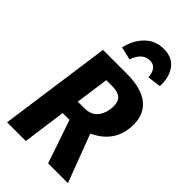

<svg xmlns="http://www.w3.org/2000/svg" viewBox="-282 -1033 1118 1118"><g transform="rotate(45 276.5 -474.0)"><path d="M408 -296 520 0H357L266 -267H210L173 0H19L116 -693H312Q431 -693 490.5 -646Q550 -599 550 -512Q550 -362 408 -296ZM225 -376H276Q337 -376 364.5 -414Q392 -452 392 -506Q392 -546 370 -564Q348 -582 302 -582H254ZM184 -782Q201 -856 247.5 -902Q294 -948 363 -948Q433 -948 468 -900Q503 -852 499 -778L416 -767Q410 -843 353 -843Q292 -843 264 -763Z"/></g></svg>

Font: Fira Sans Condensed
Style: Bold Italic
Weight: 700
Width: 3
Italic angle: -8°
Designer: Carrois Corporate & Edenspiekermann AG
Foundry: Carrois Corporate GbR & Edenspiekermann AG
Version: Version 4.203